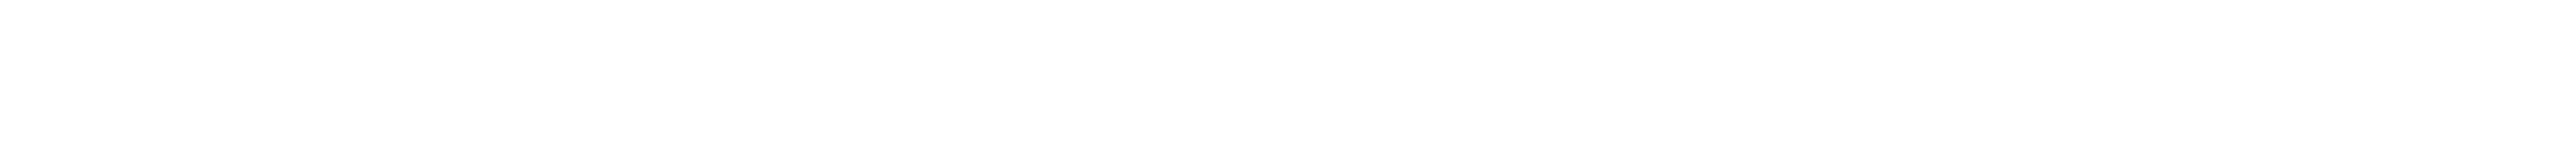

<svg xmlns="http://www.w3.org/2000/svg" viewBox="-131 -20 628 40"><path d="M0 0H65H-24H-111Z"/></svg>

Font: CiSf OpenHand
Style: BlakOpObl
Weight: 400
Foundry: Cannot Into Space Fonts
Version: Version 0.7892